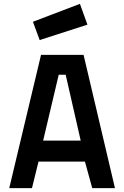

<svg xmlns="http://www.w3.org/2000/svg" viewBox="-20 -977 645 997"><path d="M28 0 193 -692H414L577 0H459L421 -138H180L146 0ZM285 -589 204 -247H399L321 -589ZM151 -864 395 -957 434 -849 186 -769Z"/></svg>

Font: TypoPRO Titillium Maps
Style: 800 wt
Weight: 800
Designer: Campivisivi
Foundry: Accademia di Belle Arti di Urbino and students of MA course of Visual design
Version: Version 001.001